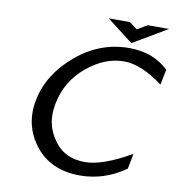

<svg xmlns="http://www.w3.org/2000/svg" viewBox="-84 -826 840 906"><g transform="rotate(10 336.5 -373.0)"><path d="M371.6 -62.5Q454.1 -62.5 590.3 -140.6L575.7 -66.9Q475.1 3.9 358.4 3.9Q218.3 3.9 143.1 -91.8Q86.9 -163.6 86.9 -252Q86.9 -281.2 93.3 -312.5Q118.2 -437.5 231 -533.2Q343.8 -628.9 484.4 -628.9Q600.6 -628.9 673.3 -558.1L658.7 -484.4Q553.7 -562.5 471.2 -562.5Q378.9 -562.5 293.7 -491.5Q208.5 -420.4 187 -312.5Q181.2 -283.2 181.2 -256.3Q181.2 -185.1 230.2 -123.8Q279.3 -62.5 371.6 -62.5ZM502.9 -721.7 551.3 -750H653.3L489.3 -653.3L363.8 -750H465.8Z"/></g></svg>

Font: Juliett
Style: Bold Italic
Weight: 700
Italic angle: -11.25°
Designer: GGBotNet
Foundry: GGBotNet
Version: 0.60